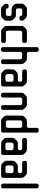

<svg xmlns="http://www.w3.org/2000/svg" viewBox="1436 -2186 760 3672"><g transform="rotate(90 1816.0 -350.0)"><path d="M103 -11Q123 9 152 9H274Q303 9 323 -11L356 -44Q376 -64 376 -93V-172Q376 -201 356 -221L323 -254Q303 -274 274 -274H181Q141 -274 141 -314V-355Q141 -395 181 -395H245Q285 -395 285 -369Q285 -342 325 -342H336Q376 -342 376 -382V-384Q376 -413 356 -433L324 -465Q304 -485 274 -485H152Q123 -485 103 -465L71 -433Q50 -412 50 -384V-286Q50 -255 72 -237L102 -211Q114 -201 125 -196.5Q136 -192 151 -192H245Q285 -192 285 -152V-122Q285 -82 245 -82H181Q141 -82 141 -108Q141 -134 101 -134H90Q50 -134 50 -94V-93Q50 -64 70 -44Z M529 -12Q549 8 578 8H761Q801 8 801 -32V-43Q801 -83 761 -83H607Q567 -83 567 -123V-354Q567 -394 607 -394H761Q801 -394 801 -434V-445Q801 -485 761 -485H578Q549 -485 529 -465L496 -432Q476 -412 476 -383V-94Q476 -65 496 -45Z M921 10H932Q972 10 972 -30V-354Q972 -394 1012 -394H1075Q1115 -394 1115 -354V-30Q1115 10 1155 10H1166Q1206 10 1206 -30V-383Q1206 -412 1186 -432L1153 -465Q1133 -485 1104 -485H1012Q972 -485 972 -525V-670Q972 -710 932 -710H921Q881 -710 881 -670V-30Q881 10 921 10Z M1359 -12Q1379 8 1408 8H1594Q1634 8 1634 -32V-383Q1634 -412 1614 -432L1581 -465Q1561 -485 1532 -485H1349Q1309 -485 1309 -445V-434Q1309 -394 1349 -394H1503Q1543 -394 1543 -354V-351Q1543 -311 1503 -311H1408Q1379 -311 1359 -291L1327 -259Q1306 -238 1306 -210V-94Q1306 -65 1326 -45ZM1397 -114V-189Q1397 -229 1437 -229H1503Q1543 -229 1543 -189V-114Q1543 -74 1503 -74H1437Q1397 -74 1397 -114Z M1794 10H1805Q1845 10 1845 -30V-354Q1845 -394 1885 -394H1951Q1991 -394 1991 -354V-30Q1991 10 2031 10H2041Q2081 10 2081 -30V-383Q2081 -412 2061 -432L2029 -464Q2008 -485 1980 -485H1856Q1827 -485 1807 -465L1774 -432Q1754 -412 1754 -383V-30Q1754 10 1794 10Z M2244 -11Q2264 9 2293 9H2476Q2516 9 2516 -31V-670Q2516 -710 2476 -710H2465Q2425 -710 2425 -670V-525Q2425 -485 2385 -485H2293Q2263 -485 2243 -465L2211 -433Q2191 -413 2191 -384V-93Q2191 -64 2211 -44ZM2282 -122V-354Q2282 -394 2322 -394H2385Q2425 -394 2425 -354V-122Q2425 -82 2385 -82H2322Q2282 -82 2282 -122Z M2669 -12Q2689 8 2718 8H2904Q2944 8 2944 -32V-383Q2944 -412 2924 -432L2891 -465Q2871 -485 2842 -485H2659Q2619 -485 2619 -445V-434Q2619 -394 2659 -394H2813Q2853 -394 2853 -354V-351Q2853 -311 2813 -311H2718Q2689 -311 2669 -291L2637 -259Q2616 -238 2616 -210V-94Q2616 -65 2636 -45ZM2707 -114V-189Q2707 -229 2747 -229H2813Q2853 -229 2853 -189V-114Q2853 -74 2813 -74H2747Q2707 -74 2707 -114Z M3107 -12Q3127 8 3156 8H3342Q3382 8 3382 -32V-383Q3382 -412 3362 -432L3329 -465Q3309 -485 3280 -485H3097Q3057 -485 3057 -445V-434Q3057 -394 3097 -394H3251Q3291 -394 3291 -354V-351Q3291 -311 3251 -311H3156Q3127 -311 3107 -291L3075 -259Q3054 -238 3054 -210V-94Q3054 -65 3074 -45ZM3145 -114V-189Q3145 -229 3185 -229H3251Q3291 -229 3291 -189V-114Q3291 -74 3251 -74H3185Q3145 -74 3145 -114Z M3532 9H3542Q3582 9 3582 -31V-670Q3582 -710 3542 -710H3532Q3492 -710 3492 -670V-31Q3492 9 3532 9Z"/></g></svg>

Font: WDXL Lubrifont TC
Style: Regular
Weight: 400
Designer: [WDXL Lubrifont] Copyright 2020-2022 (c) NightFurySL2001, Skr-ZERO; [ZCOOL QingKe HuangYou] Copyright 2018-2022 (c) The 
Version: Version 2.001;hotconv 1.1.1;makeotfexe 2.6.0